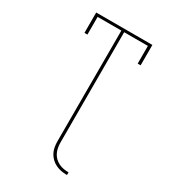

<svg xmlns="http://www.w3.org/2000/svg" viewBox="-227 -848 1053 1184"><g transform="rotate(30 300.0 -256.0)"><path d="M445 223Q424 223 404 219.5Q384 216 365 207Q346 198 331 183.5Q316 169 306.5 151Q297 133 293.5 112.5Q290 92 290 72V-716H121V-590H100V-735H500V-590H479V-716H310V72Q310 89 313.5 107Q317 125 325 141Q333 157 346 169.5Q359 182 375.5 190Q392 198 409.5 201Q427 204 445 204Z"/></g></svg>

Font: Iosevka HT Thin Extended
Style: Regular
Weight: 100
Width: 7
Monospace: yes
Designer: Belleve Invis
Foundry: Belleve Invis
Version: Version 32.3.0; ttfautohint (v1.8.4)